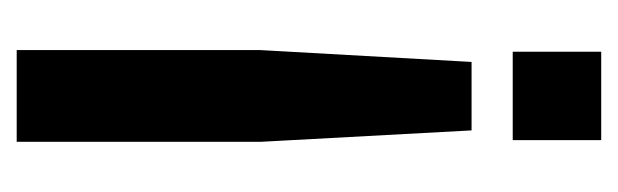

<svg xmlns="http://www.w3.org/2000/svg" viewBox="-275 -465 740 230"><g transform="rotate(90 95.0 -350.0)"><path d="M54.2 -544.9H136.2L149.9 -292V0H40V-292ZM147.9 -594.2H42V-700.2H147.9Z"/></g></svg>

Font: Bebas Neue Bold
Style: Regular
Weight: 700
Designer: Ryoichi Tsunekawa
Foundry: Ryoichi Tsunekawa
Version: Version 1.300